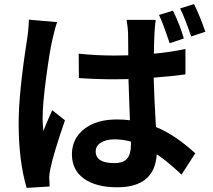

<svg xmlns="http://www.w3.org/2000/svg" viewBox="-20 -862 1040 937"><path d="M982 -707 913 -684Q882 -775 859 -821L927 -842Q957 -781 982 -707ZM877 -674 808 -651Q772 -758 756 -789L824 -810Q859 -739 877 -674ZM121 -766 259 -754Q249 -729 235 -666Q222 -609 205 -481.5Q188 -354 188 -286Q188 -250 192 -223Q198 -239 205 -256Q212 -273 221 -293Q230 -313 235 -324L297 -275Q240 -109 226 -39Q220 -11 220 6Q221 12 221.5 26.5Q222 41 222 48L110 55Q71 -78 71 -260Q71 -409 112 -669Q120 -722 121 -766ZM619 -155V-171Q578 -182 540 -182Q498 -182 472.5 -166Q447 -150 447 -123Q447 -66 538 -66Q582 -66 600.5 -88Q619 -110 619 -155ZM885 -623V-499Q820 -490 730 -483Q732 -395 741 -242Q832 -206 933 -114L866 -10Q793 -78 745 -109Q735 52 552 52Q449 52 390 10Q331 -32 331 -109Q331 -185 390.5 -232Q450 -279 550 -279Q587 -279 614 -275Q614 -281 611 -358Q608 -435 607 -476Q595 -476 571.5 -475.5Q548 -475 537 -475Q452 -475 365 -481L364 -600Q450 -591 537 -591Q583 -591 606 -592Q606 -619 605.5 -655.5Q605 -692 605 -700Q605 -718 598 -765H740Q736 -738 734 -702Q731 -636 731 -600Q809 -607 885 -623Z"/></svg>

Font: Noto Sans Korean Bold
Style: Bold
Weight: 700
Designer: Ryoko NISHIZUKA  (kana & ideographs); Paul D. Hunt (Latin, Greek & Cyrillic); Wenlong ZHANG  (bopomofo); Sandoll Communi
Foundry: Adobe Systems Incorporated
Version: Version 1.000;PS 1;hotconv 1.0.78;makeotf.lib2.5.61930